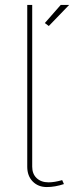

<svg xmlns="http://www.w3.org/2000/svg" viewBox="-20 -750 299 775"><path d="M90 -730H110V-77Q110 -48 128 -31Q146 -14 176 -14Q200 -14 231 -23L238 -7Q202 5 169 5Q134 5 112 -17.5Q90 -40 90 -77ZM177 -645 161 -657 225 -730H259Z"/></svg>

Font: Raleway-v4020 Thin
Style: Regular
Weight: 250
Designer: Matt McInerney, Pablo Impallari, Rodrigo Fuenzalida
Foundry: Matt McInerney, Pablo Impallari, Rodrigo Fuenzalida
Version: Version 4.020;PS 004.020;hotconv 1.0.88;makeotf.lib2.5.64775